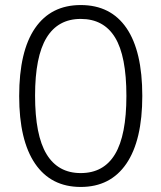

<svg xmlns="http://www.w3.org/2000/svg" viewBox="-20 -733 640 761"><path d="M300 8Q182 8 119 -84.5Q56 -177 56 -352Q56 -530 119 -621.5Q182 -713 300 -713Q419 -713 481.5 -621.5Q544 -530 544 -353Q544 -177 481 -84.5Q418 8 300 8ZM300 -47Q391 -47 436 -122Q481 -197 481 -353Q481 -511 436 -584.5Q391 -658 300 -658Q210 -658 164.5 -583.5Q119 -509 119 -354Q119 -197 164.5 -122Q210 -47 300 -47Z"/></svg>

Font: Mulish ExtraLight Light
Style: Regular
Weight: 300
Version: Version 3.603